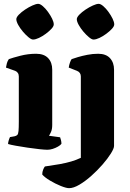

<svg xmlns="http://www.w3.org/2000/svg" viewBox="-20 -780 679 1000"><path d="M227 0Q214 0 185.5 -3Q157 -6 123.5 -11Q90 -16 62 -21Q34 -26 22 -30Q22 -37 25 -47.5Q28 -58 32 -66L55 -70Q65 -72 70 -77Q75 -82 76.5 -98Q78 -114 78 -147V-382Q78 -393 72.5 -400.5Q67 -408 59 -411L11 -428Q13 -440 16 -451Q19 -462 26 -472Q45 -479 85.5 -489.5Q126 -500 168 -500Q209 -500 230.5 -477.5Q252 -455 252 -417V-129Q252 -107 245.5 -92.5Q239 -78 235 -73L293 -65Q295 -60 297.5 -50.5Q300 -41 300 -31Q295 -24 282 -16.5Q269 -9 254.5 -4.5Q240 0 227 0ZM152 -574Q143 -574 128.5 -586Q114 -598 99.5 -615Q85 -632 75 -650Q65 -668 65 -680Q65 -690 78 -703.5Q91 -717 110.5 -730Q130 -743 149 -751.5Q168 -760 179 -760Q189 -760 203 -748Q217 -736 230 -718Q243 -700 251.5 -682.5Q260 -665 260 -653Q260 -643 248 -630Q236 -617 218.5 -604Q201 -591 183 -582.5Q165 -574 152 -574ZM340 200Q325 200 296.5 188.5Q268 177 240.5 160.5Q213 144 200 129Q200 115 205 103Q210 91 214 87Q257 81 290.5 75Q324 69 351 61Q378 53 401 42V-382Q401 -392 396 -399.5Q391 -407 381 -411L338 -428Q340 -442 344.5 -454.5Q349 -467 353 -472Q364 -476 385.5 -482.5Q407 -489 435 -494.5Q463 -500 491 -500Q532 -500 553 -477Q574 -454 574 -417V-20Q574 -7 557.5 19.5Q541 46 514 77Q487 108 455.5 136Q424 164 393.5 182Q363 200 340 200ZM467 -574Q458 -574 443.5 -586Q429 -598 414.5 -615Q400 -632 390 -650Q380 -668 380 -680Q380 -690 393 -703.5Q406 -717 425.5 -730Q445 -743 464 -751.5Q483 -760 494 -760Q504 -760 518 -748Q532 -736 545 -718Q558 -700 566.5 -682.5Q575 -665 575 -653Q575 -643 563 -630Q551 -617 533.5 -604Q516 -591 498 -582.5Q480 -574 467 -574Z"/></svg>

Font: Texturina 12pt Black
Style: Regular
Weight: 900
Designer: Guillermo Torres Carreño
Foundry: Omnibus-Type
Version: Version 1.002